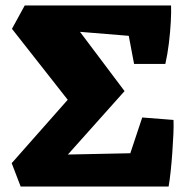

<svg xmlns="http://www.w3.org/2000/svg" viewBox="-20 -686 708 706"><path d="M56 0 23 -86 243 -335 266 -272 24 -580 71 -666H609L579 -544L151 -579L241 -613L438 -351L178 -60L143 -116L483 -123L600 0ZM600 0 421 -8 503 -254 618 -245Q619 -223 617.5 -191Q616 -159 613.5 -123.5Q611 -88 607.5 -55.5Q604 -23 600 0ZM473 -451 434 -657 609 -666Q610 -643 608 -605.5Q606 -568 601 -527Q596 -486 588 -451Z"/></svg>

Font: Eczar ExtraBold
Style: Regular
Weight: 800
Designer: Vaibhav Singh
Foundry: Rosetta Type Foundry
Version: Version 2.000